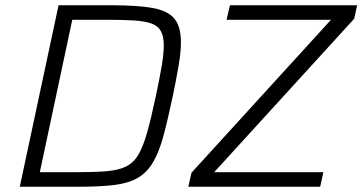

<svg xmlns="http://www.w3.org/2000/svg" viewBox="-20 -708 1374 728"><path d="M55 0 202 -688H405Q503 -688 560 -677.5Q617 -667 641.5 -637Q666 -607 666 -547Q666 -511 657.5 -460.5Q649 -410 635 -343Q616 -253 599.5 -192Q583 -131 560.5 -93Q538 -55 504 -34.5Q470 -14 416.5 -7Q363 0 283 0ZM131 -55H264Q334 -55 380 -58.5Q426 -62 455.5 -75.5Q485 -89 503.5 -119.5Q522 -150 537.5 -204.5Q553 -259 571 -344Q585 -410 593 -457Q601 -504 601 -536Q601 -571 589.5 -591Q578 -611 552.5 -619.5Q527 -628 486.5 -630.5Q446 -633 387 -633H254ZM694 0 706 -53 1235 -633H839L852 -688H1334L1323 -637L792 -55H1206L1194 0Z"/></svg>

Font: Saira Thin Light
Style: Italic
Weight: 300
Italic angle: -12°
Version: Version 1.101